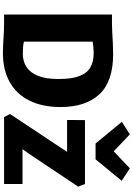

<svg xmlns="http://www.w3.org/2000/svg" viewBox="184 -1090 914 1322"><g transform="rotate(90 641.0 -429.0)"><path d="M80 0V-743H149Q167.5 -743 202.2 -745Q237 -747 277.2 -749Q317.5 -751 352 -751Q541 -751 629 -656.5Q717 -562 717 -390Q717 -263.5 672.5 -174.2Q628 -85 544 -38.2Q460 8.5 341 8Q286.5 7 237.8 3.5Q189 0 146 0ZM267 -137Q281.5 -132.5 304.5 -130.8Q327.5 -129 352 -129Q404 -129.5 442.8 -155.5Q481.5 -181.5 502.8 -235.5Q524 -289.5 524 -374Q524 -463.5 504.5 -516.8Q485 -570 445.2 -593.5Q405.5 -617 345 -617Q326.5 -617 303.5 -614.8Q280.5 -612.5 267 -610ZM786 0 765 -41 996 -389 1025 -434H806L807 -557H1247L1265 -510L1039 -172L1007 -127H1247V0ZM819 -811 905 -866 1022 -755 1139 -866 1225 -810 1077 -630H968Z"/></g></svg>

Font: Koeln Type Sans ExtraBold
Style: Regular
Weight: 800
Designer: Eben Sorkin
Foundry: Eben Sorkin
Version: Version 2.001